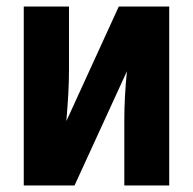

<svg xmlns="http://www.w3.org/2000/svg" viewBox="-20 -570 593 590"><path d="M53 0V-550H192V-358Q192 -319 190 -283.5Q188 -248 184 -198L345 -550H500V0H362V-199Q362 -236 364 -273.5Q366 -311 370 -351L209 0Z"/></svg>

Font: Noto Sans ExtraCondensed ExtraBold
Style: Regular
Weight: 800
Width: 2
Designer: Monotype Design Team
Foundry: Monotype Imaging Inc.
Version: Version 2.013; ttfautohint (v1.8.4.7-5d5b)